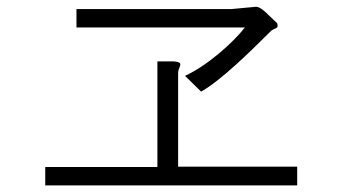

<svg xmlns="http://www.w3.org/2000/svg" viewBox="-20 -690 1040 570"><path d="M207 -663.1V-608.4H707Q677.7 -571.3 628.9 -530.3Q577.1 -487.3 529.3 -464.8L577.1 -418Q618.2 -441.4 682.6 -500Q725.6 -539.1 786.1 -599.6L793 -603.5Q800.8 -606.4 802.7 -608.4Q805.7 -612.3 802.7 -621.1L781.2 -641.6Q766.6 -656.2 759.8 -661.1Q748 -669.9 740.2 -669.9L667 -663.1ZM494.1 -507.8H447.3V-194.3H114.3V-139.6H862.3V-195.3H508.8V-471.7Q508.8 -476.6 509.8 -481.4Q510.7 -484.4 512.7 -489.3Q516.6 -498 514.6 -502Q511.7 -506.8 494.1 -507.8Z"/></svg>

Font: Dotum
Style: Regular
Weight: 400
Version: Version 2.21